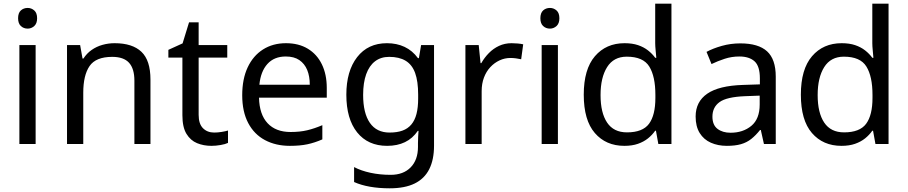

<svg xmlns="http://www.w3.org/2000/svg" viewBox="-20 -780 4918 1040"><path d="M173 -536V0H85V-536ZM130 -737Q150 -737 165.5 -723.5Q181 -710 181 -681Q181 -653 165.5 -639Q150 -625 130 -625Q108 -625 93 -639Q78 -653 78 -681Q78 -710 93 -723.5Q108 -737 130 -737Z M601 -546Q697 -546 746 -499.5Q795 -453 795 -349V0H708V-343Q708 -408 679 -440Q650 -472 588 -472Q499 -472 465 -422Q431 -372 431 -278V0H343V-536H414L427 -463H432Q450 -491 476.5 -509.5Q503 -528 535 -537Q567 -546 601 -546Z M1140 -62Q1160 -62 1181 -65.5Q1202 -69 1215 -73V-6Q1201 1 1175 5.5Q1149 10 1125 10Q1083 10 1047.5 -4.5Q1012 -19 990 -55Q968 -91 968 -156V-468H892V-510L969 -545L1004 -659H1056V-536H1211V-468H1056V-158Q1056 -109 1079.5 -85.5Q1103 -62 1140 -62Z M1529 -546Q1598 -546 1647.5 -516Q1697 -486 1723.5 -431.5Q1750 -377 1750 -304V-251H1383Q1385 -160 1429.5 -112.5Q1474 -65 1554 -65Q1605 -65 1644.5 -74.5Q1684 -84 1726 -102V-25Q1685 -7 1645 1.5Q1605 10 1550 10Q1474 10 1415.5 -21Q1357 -52 1324.5 -113.5Q1292 -175 1292 -264Q1292 -352 1321.5 -415Q1351 -478 1404.5 -512Q1458 -546 1529 -546ZM1528 -474Q1465 -474 1428.5 -433.5Q1392 -393 1385 -321H1658Q1658 -367 1644 -401Q1630 -435 1601.5 -454.5Q1573 -474 1528 -474Z M2076 -546Q2129 -546 2171.5 -526Q2214 -506 2244 -465H2249L2261 -536H2331V9Q2331 85 2305 136.5Q2279 188 2226 214Q2173 240 2091 240Q2033 240 1984.5 231.5Q1936 223 1898 206V125Q1936 145 1987 156Q2038 167 2096 167Q2165 167 2204.5 126.5Q2244 86 2244 16V-5Q2244 -17 2245 -39.5Q2246 -62 2247 -71H2243Q2215 -30 2173.5 -10Q2132 10 2077 10Q1973 10 1914.5 -63Q1856 -136 1856 -267Q1856 -395 1914.5 -470.5Q1973 -546 2076 -546ZM2088 -472Q2043 -472 2011.5 -448Q1980 -424 1963.5 -378Q1947 -332 1947 -266Q1947 -167 1983.5 -114.5Q2020 -62 2090 -62Q2131 -62 2160 -72.5Q2189 -83 2208 -105.5Q2227 -128 2236 -163Q2245 -198 2245 -246V-267Q2245 -340 2228.5 -385Q2212 -430 2177 -451Q2142 -472 2088 -472Z M2751 -546Q2766 -546 2783.5 -544.5Q2801 -543 2814 -540L2803 -459Q2790 -462 2774.5 -464Q2759 -466 2745 -466Q2714 -466 2686 -453Q2658 -440 2636 -416.5Q2614 -393 2601.5 -360Q2589 -327 2589 -286V0H2501V-536H2573L2583 -438H2587Q2604 -468 2628 -492.5Q2652 -517 2683 -531.5Q2714 -546 2751 -546Z M3002 -536V0H2914V-536ZM2959 -737Q2979 -737 2994.5 -723.5Q3010 -710 3010 -681Q3010 -653 2994.5 -639Q2979 -625 2959 -625Q2937 -625 2922 -639Q2907 -653 2907 -681Q2907 -710 2922 -723.5Q2937 -737 2959 -737Z M3362 10Q3262 10 3202 -59.5Q3142 -129 3142 -267Q3142 -405 3202.5 -475.5Q3263 -546 3363 -546Q3405 -546 3436 -535.5Q3467 -525 3490 -507Q3513 -489 3529 -467H3535Q3534 -480 3531.5 -505.5Q3529 -531 3529 -546V-760H3617V0H3546L3533 -72H3529Q3513 -49 3490 -30.5Q3467 -12 3435.5 -1Q3404 10 3362 10ZM3376 -63Q3461 -63 3495.5 -109.5Q3530 -156 3530 -250V-266Q3530 -366 3497 -419.5Q3464 -473 3375 -473Q3304 -473 3268.5 -416.5Q3233 -360 3233 -265Q3233 -169 3268.5 -116Q3304 -63 3376 -63Z M3990 -545Q4088 -545 4135 -502Q4182 -459 4182 -365V0H4118L4101 -76H4097Q4074 -47 4049.5 -27.5Q4025 -8 3993.5 1Q3962 10 3917 10Q3869 10 3830.5 -7Q3792 -24 3770 -59.5Q3748 -95 3748 -149Q3748 -229 3811 -272.5Q3874 -316 4005 -320L4096 -323V-355Q4096 -422 4067 -448Q4038 -474 3985 -474Q3943 -474 3905 -461.5Q3867 -449 3834 -433L3807 -499Q3842 -518 3890 -531.5Q3938 -545 3990 -545ZM4016 -259Q3916 -255 3877.5 -227Q3839 -199 3839 -148Q3839 -103 3866.5 -82Q3894 -61 3937 -61Q4005 -61 4050 -98.5Q4095 -136 4095 -214V-262Z M4538 10Q4438 10 4378 -59.5Q4318 -129 4318 -267Q4318 -405 4378.5 -475.5Q4439 -546 4539 -546Q4581 -546 4612 -535.5Q4643 -525 4666 -507Q4689 -489 4705 -467H4711Q4710 -480 4707.5 -505.5Q4705 -531 4705 -546V-760H4793V0H4722L4709 -72H4705Q4689 -49 4666 -30.5Q4643 -12 4611.5 -1Q4580 10 4538 10ZM4552 -63Q4637 -63 4671.5 -109.5Q4706 -156 4706 -250V-266Q4706 -366 4673 -419.5Q4640 -473 4551 -473Q4480 -473 4444.5 -416.5Q4409 -360 4409 -265Q4409 -169 4444.5 -116Q4480 -63 4552 -63Z"/></svg>

Font: Noto Sans Telugu
Style: Regular
Weight: 400
Designer: Jelle Bosma - Monotype Design Team
Foundry: Monotype Imaging Inc.
Version: Version 2.003